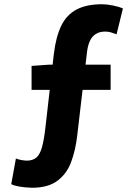

<svg xmlns="http://www.w3.org/2000/svg" viewBox="-20 -776 639 906"><path d="M131 110Q98 109 72 104.5Q46 100 33 93L55 -28Q79 -19 106 -18Q134 -18 151 -32Q168 -46 178 -81Q188 -116 195 -180L234 -521Q244 -604 269.5 -655.5Q295 -707 342 -731.5Q389 -756 462 -756Q484 -756 513.5 -750Q543 -744 560 -736L530 -614Q519 -618 506 -622.5Q493 -627 476 -627Q450 -627 432 -615.5Q414 -604 404.5 -583.5Q395 -563 391 -534L344 -133Q336 -66 315.5 -11Q295 44 251 77Q207 110 131 110ZM129 -352V-465L213 -471H502V-352Z"/></svg>

Font: Noto Sans JP ExtraBold
Style: Regular
Weight: 800
Designer: Ryoko NISHIZUKA  (kana, bopomofo & ideographs); Paul D. Hunt (Latin, Greek & Cyrillic); Sandoll Communications , Soo-you
Foundry: Adobe
Version: Version 2.004-H2;hotconv 1.0.118;makeotfexe 2.5.65603